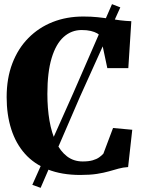

<svg xmlns="http://www.w3.org/2000/svg" viewBox="-20 -831 703 924"><path d="M135.5 58.5 331.5 -380.5 519 -811 559 -795.5 364.5 -364.5 175.5 73ZM366.5 11Q277 11 210.2 -15.5Q143.5 -42 99.8 -91.2Q56 -140.5 34 -209.8Q12 -279 12 -363.5Q12 -454.5 39.5 -526.2Q67 -598 116.8 -648.2Q166.5 -698.5 233.5 -725Q300.5 -751.5 381 -751.5Q419.5 -751.5 450 -748.2Q480.5 -745 506.8 -740.8Q533 -736.5 558.8 -733.2Q584.5 -730 612 -729L597.5 -503H496.5L464 -656.5Q459 -664 447.2 -670.8Q435.5 -677.5 417.2 -682Q399 -686.5 373 -686.5Q323.5 -686.5 286.2 -653Q249 -619.5 228.5 -551.5Q208 -483.5 208 -379Q208 -309.5 218.2 -250Q228.5 -190.5 249.5 -146.8Q270.5 -103 302.5 -78.5Q334.5 -54 378 -54Q406.5 -54 425.8 -59.5Q445 -65 457.2 -73.8Q469.5 -82.5 477.5 -91.5L524 -215L616.5 -206.5L596.5 -27Q572 -25.5 550.5 -19.5Q529 -13.5 504.5 -6.5Q480 0.5 446.8 5.8Q413.5 11 366.5 11Z"/></svg>

Font: Merriweather 36pt Black
Style: Regular
Weight: 900
Version: Version 2.100